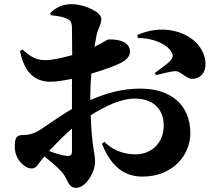

<svg xmlns="http://www.w3.org/2000/svg" viewBox="-20 -823 1040 923"><path d="M902 -444C947 -444 968 -477 968 -514C968 -594 897 -666 789 -679C731 -686 677 -671 640 -655L643 -640C700 -642 779 -618 805 -572C815 -554 810 -544 797 -529C785 -516 743 -486 724 -472L730 -462C754 -467 798 -480 823 -481C847 -482 876 -444 902 -444ZM224 -430C252 -430 291 -437 326 -444V-389V-299C254 -258 183 -202 155 -189C134 -179 117 -174 94 -174C61 -174 51 -165 51 -118C51 -89 61 -61 83 -38C98 -23 114 -13 134 -13C156 -13 167 -40 193 -71C219 -51 247 -28 276 2C306 34 305 80 346 80C392 80 437 7 437 -47C437 -87 421 -118 416 -269C485 -312 560 -349 627 -349C731 -349 767 -284 767 -220C767 -135 708 -81 631 -81C563 -81 514 -109 482 -141L470 -132C506 -43 561 26 665 26C808 26 895 -75 895 -182C895 -323 796 -397 656 -397C564 -397 488 -374 414 -342V-366C414 -396 416 -432 419 -469C472 -485 529 -504 562 -521C590 -536 606 -555 605 -577C602 -637 512 -634 501 -633C493 -632 474 -617 434 -598L444 -653C451 -686 467 -704 467 -733C467 -765 386 -803 325 -803C281 -803 253 -789 222 -761L224 -750C256 -746 281 -743 300 -734C318 -726 325 -721 326 -687L327 -558C284 -546 237 -535 204 -534C161 -533 133 -544 88 -585L76 -577C100 -464 155 -430 224 -430ZM326 -205V-96C326 -78 319 -71 298 -74C278 -76 248 -85 216 -97C246 -129 287 -171 326 -205Z"/></svg>

Font: GenKiMin2 TW H
Style: Regular
Weight: 900
Version: Version 2.100;PS 2.1;hotconv 16.6.51;makeotf.lib2.5.65220 DE